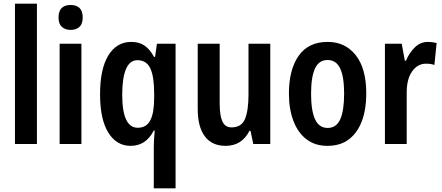

<svg xmlns="http://www.w3.org/2000/svg" viewBox="-20 -780 2395 1040"><path d="M180 0H61V-760H180Z M363 -753Q394 -753 411 -736.5Q428 -720 428 -685Q428 -651 410.5 -634.5Q393 -618 363 -618Q333 -618 315 -634.5Q297 -651 297 -685Q297 -753 363 -753ZM421 -543V0H303V-543Z M813 240V20Q813 4 814 -20Q815 -44 818 -73H813Q792 -32 761 -11Q730 10 687 10Q611 10 566.5 -62Q522 -134 522 -269Q522 -407 567 -480Q612 -553 691 -553Q734 -553 763 -533Q792 -513 814 -472H820L830 -543H931V240ZM726 -88Q773 -88 794 -128Q815 -168 815 -250V-274Q815 -366 794 -410Q773 -454 724 -454Q683 -454 662.5 -406Q642 -358 642 -267Q642 -88 726 -88Z M1444 -543V0H1352L1337 -71H1331Q1290 10 1202 10Q1128 10 1089.5 -41.5Q1051 -93 1051 -189V-543H1170V-217Q1170 -153 1185 -121.5Q1200 -90 1234 -90Q1288 -90 1307 -135.5Q1326 -181 1326 -267V-543Z M1964 -273Q1964 -190 1941 -126.5Q1918 -63 1871.5 -26.5Q1825 10 1753 10Q1686 10 1639.5 -26Q1593 -62 1569 -126Q1545 -190 1545 -273Q1545 -402 1597.5 -477.5Q1650 -553 1755 -553Q1850 -553 1907 -481Q1964 -409 1964 -273ZM1665 -272Q1665 -181 1686.5 -134Q1708 -87 1755 -87Q1802 -87 1823 -134Q1844 -181 1844 -273Q1844 -364 1822.5 -409.5Q1801 -455 1754 -455Q1708 -455 1686.5 -409.5Q1665 -364 1665 -272Z M2298 -553Q2321 -553 2345 -547L2333 -428Q2316 -435 2287 -435Q2242 -435 2212.5 -393.5Q2183 -352 2183 -280V0H2065V-543H2156L2173 -451H2179Q2196 -493 2226.5 -523Q2257 -553 2298 -553Z"/></svg>

Font: Noto Sans Disp Cond SemBd
Style: Regular
Weight: 600
Width: 3
Designer: Monotype Design Team
Foundry: Monotype Imaging Inc.
Version: Version 2.000;GOOG;noto-source:20170915:90ef993387c0; ttfaut